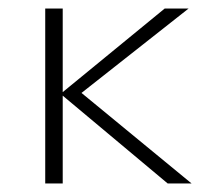

<svg xmlns="http://www.w3.org/2000/svg" viewBox="-20 -430 480 450"><path d="M373 0 122 -210 366 -410H422L153 -198V-227L429 0ZM86 0V-410H127V0Z"/></svg>

Font: Ysabeau Office ExtraLight
Style: Regular
Weight: 250
Designer: Christian Thalmann (Catharsis Fonts)
Version: Version 2.001;gftools[0.9.30]; featfreeze: tnum,lnum,ss02